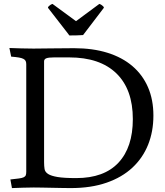

<svg xmlns="http://www.w3.org/2000/svg" viewBox="-20 -957 843 980"><path d="M114 -629Q114 -639 111 -645.5Q108 -652 99.5 -656.5Q91 -661 76 -663.5Q61 -666 37 -668L28 -712Q60 -711 88.5 -710Q117 -709 151 -709Q190 -709 241 -710Q292 -711 358 -711Q454 -711 529 -687.5Q604 -664 656 -619.5Q708 -575 735.5 -511.5Q763 -448 763 -367Q763 -286 736 -218.5Q709 -151 656 -101.5Q603 -52 524 -24.5Q445 3 341 3Q323 3 298 2.5Q273 2 246.5 1.5Q220 1 195 0.5Q170 0 152 0Q121 0 97.5 1Q74 2 41 3L33 -41Q60 -44 76 -46Q92 -48 100.5 -52Q109 -56 111.5 -62.5Q114 -69 114 -80ZM658 -349Q658 -501 574 -582.5Q490 -664 333 -664H256Q228 -664 216.5 -659.5Q205 -655 205 -644V-129Q205 -109 207.5 -94Q210 -79 225.5 -69Q241 -59 274 -53.5Q307 -48 369 -48Q511 -48 584.5 -126.5Q658 -205 658 -349ZM335 -776Q333 -776 329 -783L225 -917Q225 -921 226 -922Q237 -934 248 -937L368 -849L487 -937Q498 -934 509 -922Q510 -921 510 -917L404 -778Q386 -777 372 -776.5Q358 -776 335 -776Z"/></svg>

Font: Lusitana
Style: Regular
Weight: 400
Designer: Ana Paula Megda
Foundry: Ana Paula Megda
Version: Version 1.000; ttfautohint (v1.1) -l 8 -r 50 -G 200 -x 14 -D